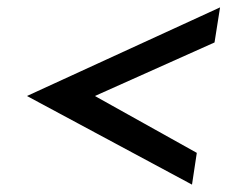

<svg xmlns="http://www.w3.org/2000/svg" viewBox="-20 -542 616 520"><path d="M53 -282 500 -42 513 -128 237 -282 561 -427 576 -522Z"/></svg>

Font: Charger Sport
Style: BdExtObl
Weight: 700
Designer: Jasper
Foundry: Cannot Into Space Fonts
Version: Version 1.1